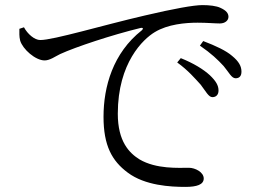

<svg xmlns="http://www.w3.org/2000/svg" viewBox="-20 -727 1040 753"><path d="M767 -395C787 -369 798 -346 813 -346C828 -346 837 -356 837 -372C837 -392 827 -409 803 -432C778 -455 739 -479 689 -499L675 -482C718 -451 745 -419 767 -395ZM857 -468C878 -443 888 -420 904 -420C919 -420 927 -429 927 -446C927 -467 917 -486 890 -508C867 -528 827 -547 777 -566L764 -548C809 -517 834 -493 857 -468ZM74 -620C88 -594 115 -570 138 -570C190 -570 383 -628 547 -666C662 -693 740 -707 774 -707C801 -707 829 -704 845 -696C867 -686 876 -675 876 -661C876 -647 863 -635 842 -635C822 -635 793 -638 755 -638C707 -638 638 -632 587 -601C542 -574 442 -481 442 -281C442 -172 487 -127 527 -102C593 -63 681 -69 721 -69C745 -69 779 -52 779 -27C779 -3 752 6 707 6C649 6 549 1 481 -50C419 -96 386 -156 386 -269C386 -387 423 -519 536 -608C543 -614 542 -620 530 -617C419 -590 277 -543 216 -515C197 -506 176 -490 155 -490C119 -490 69 -534 59 -568C55 -584 56 -599 56 -614Z"/></svg>

Font: Harano Aji Mincho CN
Style: Regular
Weight: 400
Foundry: Masamichi Hosoda
Version: HaranoAjiMinchoCN-Regular version 20230610;ttx 4.39.4